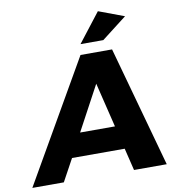

<svg xmlns="http://www.w3.org/2000/svg" viewBox="-108 -1013 976 1097"><g transform="rotate(-10 380.0 -464.5)"><path d="M-9.8 0 393.1 -700.2H576.2L770 0H580.1L548.8 -128.9H243.2L172.9 0ZM314 -264.2H516.1L453.1 -522.9ZM403.8 -761.2 534.2 -929.2 682.1 -874 536.1 -761.2Z"/></g></svg>

Font: Trueno
Style: Bold Italic
Weight: 700
Designer: Julieta Ulanovsky
Foundry: Julieta Ulanovsky
Version: Version 3.001b | FøM Fix